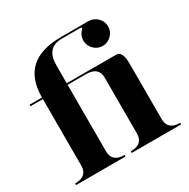

<svg xmlns="http://www.w3.org/2000/svg" viewBox="-166 -896 1035 1050"><g transform="rotate(-30 351.5 -371.5)"><path d="M351.6 -742.2 527.8 -742.7 527.3 -742.2Q559.6 -742.2 582.5 -719.2Q605.5 -696.3 605.5 -664.1Q605.5 -631.8 582.5 -608.9Q559.6 -585.9 527.3 -585.9Q495.1 -585.9 472.2 -608.9Q449.2 -631.8 449.2 -664.1Q449.2 -696.3 472.2 -719.2Q478 -725.1 478 -728.5Q478 -731.9 469.7 -732.4H351.6Q253.9 -732.4 253.9 -620.1V-507.8H566.4Q605.5 -507.8 605.5 -429.7V-78.1Q605.5 -9.8 683.6 -9.8V0H371.1V-9.8Q449.2 -9.8 449.2 -78.1V-429.7Q449.2 -498 371.1 -498H253.9V-78.1Q253.9 -9.8 332 -9.8V0H19.5V-9.8Q97.7 -9.8 97.7 -78.1V-498H19.5V-507.8H97.7Q97.7 -741.7 351.6 -742.2Z"/></g></svg>

Font: spinwerad
Style: Bold
Weight: 700
Width: 7
Version: Version 0.3